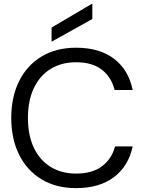

<svg xmlns="http://www.w3.org/2000/svg" viewBox="-20 -958 742 990"><path d="M372 12Q269 12 194 -33.5Q119 -79 78.5 -160.5Q38 -242 38 -350Q38 -458 78.5 -539.5Q119 -621 194 -666.5Q269 -712 372 -712Q493 -712 568 -655Q643 -598 664 -494H571Q555 -559 506 -598Q457 -637 372 -637Q297 -637 241 -602.5Q185 -568 154.5 -503.5Q124 -439 124 -350Q124 -261 154.5 -196.5Q185 -132 241 -97.5Q297 -63 372 -63Q457 -63 507 -101.5Q557 -140 573 -203H664Q643 -102 568 -45Q493 12 372 12ZM246 -743V-816L453 -938H456V-860Z"/></svg>

Font: DM Sans 36pt
Style: Regular
Weight: 400
Designer: Colophon Foundry, Jonny Pinhorn
Foundry: Colophon Foundry
Version: Version 4.004;gftools[0.9.30]